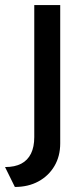

<svg xmlns="http://www.w3.org/2000/svg" viewBox="-51 -545 334 762"><path d="M-31 118Q8 118 33.5 104.5Q59 91 72 64.5Q85 38 85 -1V-525H188V24Q188 75 165 114Q142 153 101.5 175Q61 197 8 197Z"/></svg>

Font: Our Lexend
Style: Regular
Weight: 400
Designer: Bonnie Shaver-Troup, Thomas Jockin
Foundry: Lexend
Version: Version 1.007